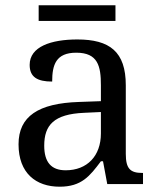

<svg xmlns="http://www.w3.org/2000/svg" viewBox="-20 -695 603 725"><path d="M126 -616H416V-675H126ZM205 10C288 10 319 -30 361 -86H369L385 0H520V-42H517C472 -42 455 -58 455 -114V-373C455 -500 394 -546 272 -546C173 -546 92 -519 92 -450C92 -404 121 -387 177 -387C177 -450 191 -496 268 -496C350 -496 361 -445 361 -373V-313L278 -310C125 -305 50 -256 50 -150C50 -41 116 10 205 10ZM228 -52C173 -52 147 -83 147 -145C147 -223 184 -264 297 -269L361 -272V-191C361 -106 309 -52 228 -52Z"/></svg>

Font: Noto Nastaliq Urdu
Style: Regular
Weight: 400
Designer: Monotype Design Team (Patrick Giasson: type design, Kamal Mansour: OpenType code, Glenda Bellarosa). Updated by Simon Co
Foundry: Monotype Imaging Inc., Simon Cozens
Version: Version 3.009